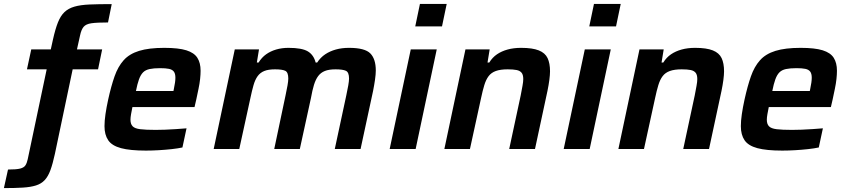

<svg xmlns="http://www.w3.org/2000/svg" viewBox="-79 -763 4348 983"><path d="M-59 200 -38 105Q5 105 24.5 100Q44 95 51.5 83Q59 71 63 52L160 -408H59L81 -510H181L192 -560Q204 -614 217.5 -648Q231 -682 251 -701Q271 -720 302 -729Q333 -738 379.5 -740Q426 -742 493 -742L474 -648Q418 -648 389.5 -644Q361 -640 349 -625.5Q337 -611 331 -582L315 -510H444L423 -408H293L202 25Q191 76 179 108.5Q167 141 149.5 159.5Q132 178 105 186.5Q78 195 38 197.5Q-2 200 -59 200Z M668 8Q587 8 540.5 -4.5Q494 -17 475 -45Q456 -73 456 -117Q456 -144 461 -178.5Q466 -213 475 -254Q490 -322 507.5 -372Q525 -422 554 -454.5Q583 -487 633 -502.5Q683 -518 762 -518Q835 -518 875 -505.5Q915 -493 931.5 -467Q948 -441 948 -401Q948 -382 945.5 -358.5Q943 -335 937.5 -309Q932 -283 926 -254L917 -215H599Q595 -195 592 -178.5Q589 -162 589 -150Q589 -128 600 -116.5Q611 -105 639 -101.5Q667 -98 718 -98Q740 -98 767 -99Q794 -100 822.5 -102Q851 -104 876 -106L855 -8Q832 -3 800 0.5Q768 4 733.5 6Q699 8 668 8ZM617 -297H809L811 -307Q815 -326 817 -340Q819 -354 819 -365Q819 -386 811 -396.5Q803 -407 786 -410.5Q769 -414 741 -414Q708 -414 687 -409.5Q666 -405 653.5 -392.5Q641 -380 632.5 -356.5Q624 -333 617 -297Z M1015 0 1123 -510H1247L1236 -443H1245Q1261 -469 1283.5 -485Q1306 -501 1335 -509.5Q1364 -518 1398 -518Q1467 -518 1497 -500Q1527 -482 1537 -443H1545Q1562 -469 1586 -485Q1610 -501 1640.5 -509.5Q1671 -518 1708 -518Q1789 -518 1817 -489.5Q1845 -461 1845 -402Q1845 -383 1841 -355Q1837 -327 1831 -297L1767 0H1635L1694 -275Q1700 -303 1704 -325.5Q1708 -348 1708 -361Q1708 -393 1692 -400.5Q1676 -408 1639 -408Q1605 -408 1584 -399.5Q1563 -391 1550 -373.5Q1537 -356 1528.5 -328.5Q1520 -301 1513 -261L1456 0H1325L1383 -275Q1389 -303 1393 -325.5Q1397 -348 1397 -361Q1397 -393 1381.5 -400.5Q1366 -408 1329 -408Q1295 -408 1274 -399.5Q1253 -391 1240 -373Q1227 -355 1219 -327Q1211 -299 1203 -261L1146 0Z M2047 -628 2071 -743H2208L2184 -628ZM1916 0 2024 -510H2157L2049 0Z M2196 0 2304 -510H2428L2417 -443H2426Q2442 -469 2465.5 -485Q2489 -501 2520 -509.5Q2551 -518 2589 -518Q2647 -518 2679.5 -505Q2712 -492 2724.5 -465.5Q2737 -439 2737 -398Q2737 -380 2733.5 -353.5Q2730 -327 2724 -298L2660 0H2528L2587 -275Q2592 -301 2596 -323Q2600 -345 2600 -358Q2600 -380 2591.5 -390.5Q2583 -401 2566 -404.5Q2549 -408 2520 -408Q2483 -408 2459.5 -399.5Q2436 -391 2422.5 -373Q2409 -355 2400.5 -327Q2392 -299 2384 -261L2327 0Z M2938 -628 2962 -743H3099L3075 -628ZM2807 0 2915 -510H3048L2940 0Z M3087 0 3195 -510H3319L3308 -443H3317Q3333 -469 3356.5 -485Q3380 -501 3411 -509.5Q3442 -518 3480 -518Q3538 -518 3570.5 -505Q3603 -492 3615.5 -465.5Q3628 -439 3628 -398Q3628 -380 3624.5 -353.5Q3621 -327 3615 -298L3551 0H3419L3478 -275Q3483 -301 3487 -323Q3491 -345 3491 -358Q3491 -380 3482.5 -390.5Q3474 -401 3457 -404.5Q3440 -408 3411 -408Q3374 -408 3350.5 -399.5Q3327 -391 3313.5 -373Q3300 -355 3291.5 -327Q3283 -299 3275 -261L3218 0Z M3926 8Q3845 8 3798.5 -4.5Q3752 -17 3733 -45Q3714 -73 3714 -117Q3714 -144 3719 -178.5Q3724 -213 3733 -254Q3748 -322 3765.5 -372Q3783 -422 3812 -454.5Q3841 -487 3891 -502.5Q3941 -518 4020 -518Q4093 -518 4133 -505.5Q4173 -493 4189.5 -467Q4206 -441 4206 -401Q4206 -382 4203.5 -358.5Q4201 -335 4195.5 -309Q4190 -283 4184 -254L4175 -215H3857Q3853 -195 3850 -178.5Q3847 -162 3847 -150Q3847 -128 3858 -116.5Q3869 -105 3897 -101.5Q3925 -98 3976 -98Q3998 -98 4025 -99Q4052 -100 4080.5 -102Q4109 -104 4134 -106L4113 -8Q4090 -3 4058 0.5Q4026 4 3991.5 6Q3957 8 3926 8ZM3875 -297H4067L4069 -307Q4073 -326 4075 -340Q4077 -354 4077 -365Q4077 -386 4069 -396.5Q4061 -407 4044 -410.5Q4027 -414 3999 -414Q3966 -414 3945 -409.5Q3924 -405 3911.5 -392.5Q3899 -380 3890.5 -356.5Q3882 -333 3875 -297Z"/></svg>

Font: Saira Thin SemiBold
Style: Italic
Weight: 600
Italic angle: -12°
Version: Version 1.101